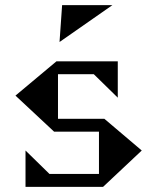

<svg xmlns="http://www.w3.org/2000/svg" viewBox="-20 -725 610 745"><path d="M221 -705H416L211 -562ZM530 -141 380 0H79V-141L172 -50H364V-214H190L40 -354L199 -487H437V-346L344 -437H205V-264H385Z"/></svg>

Font: Chokokutai
Style: Regular
Weight: 400
Designer: 108号,108go
Foundry: Font Zone 108
Version: Version 1.000; ttfautohint (v1.8.3)